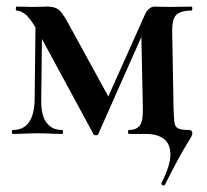

<svg xmlns="http://www.w3.org/2000/svg" viewBox="-20 -406 626 582"><path d="M480 154Q478 158 473 155.5Q468 153 469 150Q497 95 496.5 62Q496 29 476 14.5Q456 0 422 0H371Q368 0 368 -6Q368 -12 371 -12Q392 -12 403 -24.5Q414 -37 413 -81L408 -320L444 -374L278 0Q277 4 271 4Q265 4 263 0L99 -303Q76 -345 60.5 -359.5Q45 -374 30 -374Q28 -374 28 -380Q28 -386 30 -386Q43 -386 56.5 -385.5Q70 -385 78 -385Q92 -385 104.5 -385.5Q117 -386 123 -386Q144 -386 156 -378Q168 -370 187 -335L313 -105L270 -28L419 -361Q424 -373 432 -379.5Q440 -386 449 -386Q455 -386 467.5 -385.5Q480 -385 496 -385Q517 -385 531 -385.5Q545 -386 560 -386Q563 -386 563 -380Q563 -374 560 -374Q530 -374 515.5 -362Q501 -350 502 -308L506 -81Q507 -52 508.5 -37Q510 -22 519.5 -17Q529 -12 552 -12Q563 -12 563 -2Q563 3 559 10Q555 17 546 31.5Q537 46 521 75Q505 104 480 154ZM19 0Q16 0 16 -6Q16 -12 19 -12Q51 -12 67.5 -35Q84 -58 85 -104L88 -364L108 -361L105 -104Q104 -58 120.5 -35Q137 -12 168 -12Q171 -12 171 -6Q171 0 168 0Q152 0 134 -1Q116 -2 95 -2Q75 -2 55.5 -1Q36 0 19 0Z"/></svg>

Font: Cormorant
Style: Bold
Weight: 700
Designer: Christian Thalmann (Catharsis Fonts)
Foundry: Catharsis Fonts
Version: Version 4.000